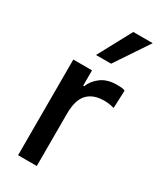

<svg xmlns="http://www.w3.org/2000/svg" viewBox="-199 -850 762 916"><g transform="rotate(30 182.0 -392.0)"><path d="M68 -527H171V-443H177Q190 -478 223.5 -502.5Q257 -527 310 -527Q324 -527 334 -526Q344 -525 354 -521L350 -423Q323 -431 294 -431Q235 -431 203 -397.5Q171 -364 171 -287V0H68ZM151 -600 250 -784H357L234 -600Z"/></g></svg>

Font: Be Vietnam Medium
Style: Regular
Weight: 500
Designer: Gabriel Lam
Foundry: TypeRant
Version: Version 4.000